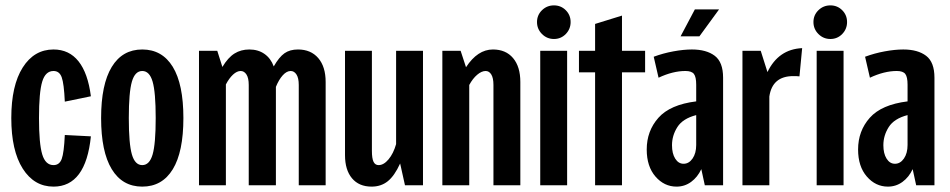

<svg xmlns="http://www.w3.org/2000/svg" viewBox="-20 -689 3531 714"><path d="M22 -250Q22 -371 64.5 -438Q107 -505 179 -505Q237 -505 272 -461Q307 -417 318 -331L221 -311Q218 -378 209.5 -401.5Q201 -425 179 -425Q149 -425 137 -385.5Q125 -346 125 -250Q125 -155 137 -115Q149 -75 179 -75Q201 -75 209.5 -98Q218 -121 221 -187L318 -182Q299 5 179 5Q107 5 64.5 -62Q22 -129 22 -250Z M356 -250Q356 -375 395.5 -440Q435 -505 509 -505Q583 -505 622.5 -440.5Q662 -376 662 -250Q662 -124 622.5 -59.5Q583 5 509 5Q435 5 395.5 -60Q356 -125 356 -250ZM559 -250Q559 -346 547.5 -385.5Q536 -425 509 -425Q482 -425 470.5 -385.5Q459 -346 459 -250Q459 -154 470.5 -114.5Q482 -75 509 -75Q536 -75 547.5 -114.5Q559 -154 559 -250Z M875 -425Q861 -425 846.5 -411.5Q832 -398 820 -375V0H720V-500H788L807 -440Q828 -475 852 -490Q876 -505 907 -505Q940 -505 963.5 -488.5Q987 -472 998 -442Q1018 -477 1038 -491Q1058 -505 1088 -505Q1136 -505 1163.5 -473Q1191 -441 1191 -384V0H1091V-373Q1091 -399 1082.5 -412Q1074 -425 1061 -425Q1046 -425 1031.5 -409Q1017 -393 1006 -366V0H905V-373Q905 -399 896.5 -412Q888 -425 875 -425Z M1263 -112V-500H1363V-128Q1363 -100 1369 -87.5Q1375 -75 1388 -75Q1407 -75 1425 -96.5Q1443 -118 1453 -153V-500H1553V0H1486L1468 -81Q1447 -35 1422 -15Q1397 5 1362 5Q1315 5 1289 -26Q1263 -57 1263 -112Z M1786 -425Q1771 -425 1754.5 -411Q1738 -397 1725 -373V0H1625V-500H1693L1713 -439Q1756 -505 1813 -505Q1861 -505 1888 -473Q1915 -441 1915 -384V0H1815V-373Q1815 -399 1807 -412Q1799 -425 1786 -425Z M1989 -500H2089V0H1989ZM1977 -607Q1977 -633 1995.5 -651Q2014 -669 2040 -669Q2066 -669 2084 -651Q2102 -633 2102 -607Q2102 -581 2084 -562.5Q2066 -544 2040 -544Q2014 -544 1995.5 -562.5Q1977 -581 1977 -607Z M2193 -420H2133V-500H2193V-600L2293 -631V-500H2379V-420H2293V0H2193Z M2588 -60Q2574 -30 2550 -12.5Q2526 5 2496 5Q2450 5 2417.5 -32.5Q2385 -70 2385 -133Q2385 -202 2428.5 -251Q2472 -300 2569 -312V-374Q2569 -403 2560.5 -414Q2552 -425 2529 -425Q2482 -425 2429 -400L2411 -478Q2446 -491 2484 -498Q2522 -505 2553 -505Q2607 -505 2638 -481.5Q2669 -458 2669 -400V0H2601ZM2522 -80Q2542 -80 2555.5 -99.5Q2569 -119 2569 -150V-261Q2519 -248 2499 -216.5Q2479 -185 2479 -149Q2479 -118 2491 -99Q2503 -80 2522 -80ZM2564 -654H2654L2581 -554H2511Z M2741 -500H2809L2834 -421Q2875 -506 2963 -510L2953 -405Q2945 -406 2930 -406Q2852 -406 2841 -330V0H2741Z M3017 -500H3117V0H3017ZM3005 -607Q3005 -633 3023.5 -651Q3042 -669 3068 -669Q3094 -669 3112 -651Q3130 -633 3130 -607Q3130 -581 3112 -562.5Q3094 -544 3068 -544Q3042 -544 3023.5 -562.5Q3005 -581 3005 -607Z M3374 -60Q3360 -30 3336 -12.5Q3312 5 3282 5Q3236 5 3203.5 -32.5Q3171 -70 3171 -133Q3171 -202 3214.5 -251Q3258 -300 3355 -312V-374Q3355 -403 3346.5 -414Q3338 -425 3315 -425Q3268 -425 3215 -400L3197 -478Q3232 -491 3270 -498Q3308 -505 3339 -505Q3393 -505 3424 -481.5Q3455 -458 3455 -400V0H3387ZM3308 -80Q3328 -80 3341.5 -99.5Q3355 -119 3355 -150V-261Q3305 -248 3285 -216.5Q3265 -185 3265 -149Q3265 -118 3277 -99Q3289 -80 3308 -80Z"/></svg>

Font: Piscolabis
Style: Regular
Weight: 400
Designer: Ariel Martín Pérez
Foundry: Tunera Type Foundry
Version: Version 1.000